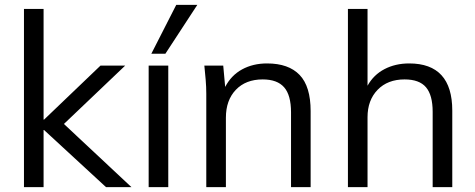

<svg xmlns="http://www.w3.org/2000/svg" viewBox="-20 -773 1963 793"><path d="M79 0V-736H160V-279H162L395 -502H497L244 -261L523 0H418L162 -236H160V0Z M594 0V-502H675V0ZM605 -551 708 -753H795L663 -551Z M832 0V-386Q832 -414 829.5 -443.5Q827 -473 824 -502H902L910 -414Q935 -462 980 -486.5Q1025 -511 1083 -511Q1172 -511 1217.5 -463.5Q1263 -416 1263 -314V0H1182V-309Q1182 -380 1153.5 -412.5Q1125 -445 1065 -445Q995 -445 954 -402Q913 -359 913 -287V0Z M1417 0V-736H1498V-419Q1523 -464 1568 -487.5Q1613 -511 1670 -511Q1848 -511 1848 -316V0H1767V-311Q1767 -380 1739.5 -412.5Q1712 -445 1651 -445Q1581 -445 1539.5 -402Q1498 -359 1498 -289V0Z"/></svg>

Font: Mulish
Style: Regular
Weight: 400
Designer: Vernon Adams
Foundry: Vernon Adams
Version: Version 3.603; ttfautohint (v1.8.3)